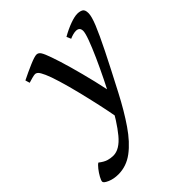

<svg xmlns="http://www.w3.org/2000/svg" viewBox="-286 -578 943 943"><g transform="rotate(-45 185.0 -106.5)"><path d="M259.8 -24.4 200.7 50.3 184.6 36.1Q177.2 -5.9 164.8 -62.7Q152.3 -119.6 137.9 -177.7Q123.5 -235.8 109.1 -283.2Q94.7 -330.6 84 -354Q72.8 -378.9 65.2 -386.5Q57.6 -394 48.8 -394Q42.5 -394 27.6 -390.1Q12.7 -386.2 1 -382.3L-5.9 -405.3Q33.2 -424.8 70.8 -440.9Q108.4 -457 122.1 -457Q135.7 -457 144.5 -442.9Q153.3 -428.7 165 -395Q179.7 -354 197.3 -292Q214.8 -230 231.7 -159.9Q248.5 -89.8 259.8 -24.4ZM447.3 -419.9Q447.3 -397.9 429 -352.8Q410.6 -307.6 372.6 -231.2Q334.5 -154.8 274.4 -40Q230.5 44.4 186.5 108.4Q142.6 172.4 95 208.3Q47.4 244.1 -8.8 244.1Q-41 244.1 -65.9 233.2Q-90.8 222.2 -90.8 212.9Q-90.8 205.1 -81.3 187.7Q-71.8 170.4 -59.1 154.3Q-46.4 138.2 -37.6 133.3Q-15.1 150.9 2.7 156.2Q20.5 161.6 38.6 161.6Q82 161.6 125.2 109.4Q168.5 57.1 218.3 -36.1Q244.1 -84 270.3 -137.2Q296.4 -190.4 318.4 -239.5Q340.3 -288.6 353.8 -325.2Q367.2 -361.8 367.2 -376.5Q367.2 -402.3 341.3 -402.3Q323.7 -402.3 297.9 -391.1L288.1 -414.1Q323.2 -434.1 355 -445.6Q386.7 -457 405.8 -457Q422.4 -457 434.8 -450.7Q447.3 -444.3 447.3 -419.9Z"/></g></svg>

Font: Gentium Book Plus
Style: Italic
Weight: 400
Italic angle: -8°
Designer: Victor Gaultney, Annie Olsen, Iska Routamaa, Becca Hirsbrunner
Foundry: SIL International
Version: Version 6.101